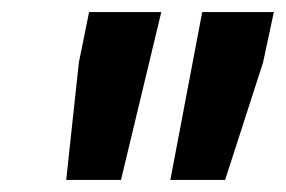

<svg xmlns="http://www.w3.org/2000/svg" viewBox="-20 -730 475 319"><path d="M90 -431 111 -626 128 -710H248L181 -431ZM263 -431 316 -710H435L417 -626L354 -431Z"/></svg>

Font: Geist
Style: Bold Italic
Weight: 700
Italic angle: -12°
Designer: Basement.studio, Andrés Briganti, Mateo Zaragoza
Foundry: Basement.studio, Vercel, Andrés Briganti, Guido Ferreyra, Mateo Zaragoza
Version: Version 1.500; ttfautohint (v1.8.4.7-5d5b)